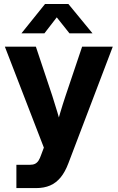

<svg xmlns="http://www.w3.org/2000/svg" viewBox="-20 -753 599 977"><path d="M63.4 85.7H130.6Q147.9 85.7 158.4 80.5Q168.9 75.2 176.1 64.2Q183.3 53.1 190.4 32.2L203.2 -1.8L4.7 -515.6H162.5L246 -265.6Q270.6 -189.9 301.4 -79.7H258.9Q272.7 -132.7 286 -177.8Q299.4 -222.9 313.7 -265.6L397.9 -515.6H553.9L328.1 77.5Q311.4 121.9 288.6 149.7Q265.7 177.5 235.1 190.8Q204.4 204.1 163.4 204.1H63.4ZM89.6 -583.5V-584L209 -732.5H328.1L450.2 -584V-583.5H333.4L268.8 -664.7L206.1 -583.5Z"/></svg>

Font: Intratopia Thin
Style: Regular
Weight: 100
Designer: Rasmus Andersson
Foundry: rsms
Version: Version 3.000;Glyphs 3.2.3 (3260)